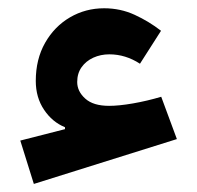

<svg xmlns="http://www.w3.org/2000/svg" viewBox="-20 -453 489 476"><path d="M68.7 -252.3Q68.7 -211.4 89.2 -180.9Q109.6 -150.4 141.1 -137.6V-132.8L30.3 -104.5L63.9 3L418.5 -108.2L379.7 -213.1Q344.2 -202.6 309.6 -196.6Q275 -190.6 250.5 -190.6Q211.1 -190.6 191.3 -208.6Q171.4 -226.5 171.4 -249.7Q171.4 -271 182.2 -286.3Q193 -301.6 211.3 -310Q229.5 -318.3 251.1 -318.3Q291.2 -318.3 327 -295L379.2 -376.7Q349.4 -399.9 314 -416.2Q278.6 -432.5 238.2 -432.5Q192.1 -432.5 153.5 -410Q114.9 -387.4 91.8 -346.8Q68.7 -306.1 68.7 -252.3Z"/></svg>

Font: Estedad VF
Style: Regular
Weight: 100
Designer: Amin Abedi
Version: Version 7.3